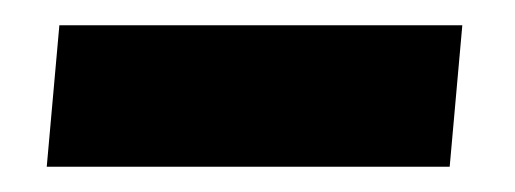

<svg xmlns="http://www.w3.org/2000/svg" viewBox="-20 -330 408 152"><path d="M17 -198 27 -310H346L336 -198Z"/></svg>

Font: Platypi
Style: Bold
Weight: 700
Designer: David Sargent
Foundry: Bolt Cutter Type
Version: Version 1.200; ttfautohint (v1.8.4.7-5d5b)